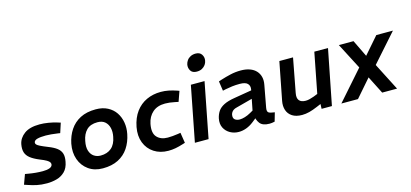

<svg xmlns="http://www.w3.org/2000/svg" viewBox="-66 -1232 3654 1708"><g transform="rotate(-15 1760.5 -378.5)"><path d="M200 8Q148 8 108.5 -0.5Q69 -9 31 -22L-2 -33L31 -123L60 -118Q94 -112 127 -109Q160 -106 192 -106Q229 -106 253 -114.5Q277 -123 281 -142Q283 -153 277 -163.5Q271 -174 251 -186Q231 -198 190 -214Q139 -235 109 -258.5Q79 -282 69.5 -313Q60 -344 68 -387Q79 -443 129 -479.5Q179 -516 270 -516Q308 -516 350.5 -509Q393 -502 428 -491L457 -482L428 -393L409 -396Q374 -401 347 -403.5Q320 -406 298 -406Q249 -406 220.5 -398.5Q192 -391 188 -372Q186 -361 194 -352Q202 -343 225 -331.5Q248 -320 293 -302Q342 -283 370 -261.5Q398 -240 407.5 -210Q417 -180 408 -135Q398 -79 366 -47.5Q334 -16 290 -4Q246 8 200 8Z M715 8Q638 8 584 -30.5Q530 -69 507 -133.5Q484 -198 499 -277Q513 -347 549 -401Q585 -455 644 -485.5Q703 -516 787 -516Q850 -516 896 -492Q942 -468 969 -427.5Q996 -387 1004.5 -336Q1013 -285 1002 -231Q988 -160 952 -106Q916 -52 857 -22Q798 8 715 8ZM725 -107Q786 -107 824.5 -140Q863 -173 875 -240Q884 -283 875.5 -319.5Q867 -356 841.5 -378.5Q816 -401 772 -401Q707 -401 671.5 -365.5Q636 -330 625 -268Q614 -214 626 -178Q638 -142 664.5 -124.5Q691 -107 725 -107Z M1319 8Q1243 8 1187.5 -28Q1132 -64 1107.5 -127Q1083 -190 1098 -270Q1114 -352 1154.5 -406.5Q1195 -461 1254.5 -488.5Q1314 -516 1386 -516Q1423 -516 1458 -509Q1493 -502 1534 -488L1550 -482L1517 -389L1483 -396Q1459 -401 1437.5 -403.5Q1416 -406 1396 -406Q1325 -406 1281.5 -368Q1238 -330 1225 -265Q1209 -183 1244 -145Q1279 -107 1343 -107Q1384 -107 1438 -115L1462 -119L1477 -23L1458 -17Q1417 -4 1384.5 2Q1352 8 1319 8Z M1563 0 1662 -508H1788L1689 0ZM1744 -607Q1704 -607 1688 -633.5Q1672 -660 1678 -691Q1682 -710 1694 -727Q1706 -744 1726.5 -754.5Q1747 -765 1774 -765Q1812 -765 1829 -739Q1846 -713 1840 -682Q1837 -663 1825 -646Q1813 -629 1793 -618Q1773 -607 1744 -607Z M2297 2Q2284 5 2271.5 6.5Q2259 8 2250 8Q2186 8 2161 -25Q2136 -58 2134 -103L2129 -126L2169 -329Q2175 -361 2155.5 -382Q2136 -403 2083 -403Q2046 -403 2013 -399Q1980 -395 1951 -389L1924 -383L1911 -472L1938 -481Q1982 -495 2028 -505.5Q2074 -516 2123 -516Q2170 -516 2205.5 -503Q2241 -490 2263 -466Q2285 -442 2293 -409.5Q2301 -377 2293 -337L2256 -137Q2250 -104 2263.5 -93.5Q2277 -83 2320 -78ZM1967 8Q1924 8 1888 -12Q1852 -32 1833.5 -68.5Q1815 -105 1825 -155Q1833 -191 1851.5 -218.5Q1870 -246 1907.5 -265Q1945 -284 2008 -294L2187 -324L2172 -252L2003 -207Q1986 -203 1974.5 -195.5Q1963 -188 1956.5 -178Q1950 -168 1947 -155Q1942 -124 1959 -110.5Q1976 -97 2004 -97Q2024 -97 2051 -105Q2078 -113 2106 -129L2153 -156L2164 -91L2105 -44Q2072 -18 2037 -5Q2002 8 1967 8Z M2550 8Q2494 8 2459.5 -14.5Q2425 -37 2412.5 -75Q2400 -113 2409 -159L2477 -508H2603L2544 -196Q2535 -151 2553 -128.5Q2571 -106 2613 -106Q2631 -106 2650 -111Q2669 -116 2689 -123L2727 -138L2799 -508H2925L2825 0H2730L2733 -83L2755 -54L2694 -28Q2652 -10 2617.5 -1Q2583 8 2550 8Z M2912 0 3149 -269 3025 -508H3160L3235 -353L3370 -508H3523L3296 -252L3425 0H3288L3206 -162L3065 0Z"/></g></svg>

Font: REM Medium Medium
Style: Italic
Weight: 500
Italic angle: -11°
Version: Version 1.005;gftools[0.9.28]